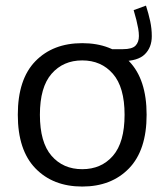

<svg xmlns="http://www.w3.org/2000/svg" viewBox="-20 -665 596 690"><path d="M504.6 -644.8 460.3 -628.6Q465.8 -610.3 470 -593.6Q474.1 -577 476.7 -562.5Q479.2 -547.9 479.2 -535.5Q479.2 -513.4 466.9 -500.8Q454.5 -488.3 422 -488.3H347.4V-445.2H417.1Q475.4 -445.2 500.4 -469.9Q525.5 -494.6 525.5 -535Q525.5 -562 519.8 -588.7Q514.1 -615.3 504.6 -644.8ZM275.5 -447.9Q343.8 -447.9 385.7 -399.8Q427.7 -351.7 427.7 -252.6Q427.7 -153.2 385.9 -105.1Q344.1 -57 275.5 -57Q206.9 -57 165.2 -105.1Q123.4 -153.2 123.4 -252.6Q123.4 -351.7 165.3 -399.8Q207.2 -447.9 275.5 -447.9ZM275.5 -509.9Q170.3 -509.9 107.1 -445Q44 -380.1 44 -252.6Q44 -125.3 107.3 -60Q170.6 5.4 275.5 5.4Q380.5 5.4 443.7 -60Q506.9 -125.3 506.9 -252.6Q506.9 -380.1 443.8 -445Q380.8 -509.9 275.5 -509.9Z"/></svg>

Font: Estedad-FD VF
Style: Regular
Weight: 100
Designer: Amin Abedi
Version: Version 7.3